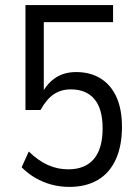

<svg xmlns="http://www.w3.org/2000/svg" viewBox="-20 -725 538 754"><path d="M253 9Q216 9 182.5 0Q149 -9 119.5 -26Q90 -43 65 -68L93 -130Q130 -94 168 -77Q206 -60 248 -60Q314 -60 348.5 -100.5Q383 -141 383 -221Q383 -297 351 -335.5Q319 -374 258 -374Q220 -374 191.5 -355Q163 -336 139 -293H80V-705H424V-638H152V-359H145Q166 -399 199.5 -420.5Q233 -442 279 -442Q336 -442 376.5 -416Q417 -390 438 -342.5Q459 -295 459 -227Q459 -152 434.5 -98.5Q410 -45 363.5 -18Q317 9 253 9Z"/></svg>

Font: Nunito Sans 10pt Condensed
Style: Regular
Weight: 400
Width: 3
Designer: Vernon Adams
Foundry: Vernon Adams
Version: Version 3.101;gftools[0.9.27]